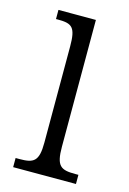

<svg xmlns="http://www.w3.org/2000/svg" viewBox="-90 -583 421 629"><g transform="rotate(15 120.5 -268.0)"><path d="M19 0H232V-31H221C172 -31 156 -40 156 -106V-536H29V-505H37C84 -505 97 -495 97 -430V-104C97 -40 80 -31 32 -31H19Z"/></g></svg>

Font: Noto Serif Tamil ExtraCondensed Light
Style: Italic
Weight: 300
Width: 2
Italic angle: -12°
Designer: Indian Type Foundry, Tom Grace, and the Monotype Design Team
Foundry: Monotype Imaging Inc.
Version: Version 2.003